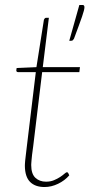

<svg xmlns="http://www.w3.org/2000/svg" viewBox="-20 -744 374 772"><path d="M312 -724Q319.5 -724 319.5 -715Q319.5 -709.5 317.2 -700.8Q315 -692 310 -677.5Q305 -663 297 -641.2Q289 -619.5 277.5 -588.5Q275 -584.5 272.8 -582.2Q270.5 -580 265 -580H258.5L299 -724ZM80 -77Q80 -80 80.2 -84.5Q80.5 -89 81.2 -97.8Q82 -106.5 83.8 -120.5Q85.5 -134.5 88 -156L124 -454H53Q45.5 -454 45.5 -461.5L47 -470.5L126.5 -474L156.5 -664Q157.5 -667 159.8 -669.8Q162 -672.5 165.5 -672.5H176.5L152 -474H301.5L299 -454H149.5L113.5 -156Q110.5 -135.5 109 -122.2Q107.5 -109 106.8 -100.2Q106 -91.5 105.8 -87Q105.5 -82.5 105.5 -80.5Q105.5 -45 122.2 -29.2Q139 -13.5 165 -13.5Q183 -13.5 197.2 -19.5Q211.5 -25.5 222 -32.5Q232.5 -39.5 239.2 -45.5Q246 -51.5 249 -51.5Q252 -51.5 254 -48.5L258.5 -39Q240.5 -18 213.5 -5Q186.5 8 159 8Q121.5 8 101 -12.5Q80.5 -33 80 -77Z"/></svg>

Font: Lato Thin
Style: Italic
Weight: 200
Italic angle: -7°
Designer: Lukasz Dziedzic
Foundry: tyPoland Lukasz Dziedzic
Version: Version 2.007; 2014-02-27